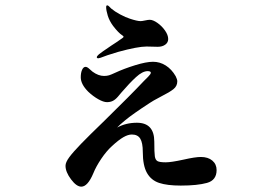

<svg xmlns="http://www.w3.org/2000/svg" viewBox="-20 -648 1040 718"><path d="M342 -434Q342 -438 350 -445Q357 -451 397 -478Q413 -488 437 -505Q442 -508 442 -511Q442 -513 437 -516Q423 -525 403 -551Q389 -570 383 -589.5Q377 -609 377 -621Q377 -628 381 -628Q384 -628 388 -624Q392 -620 396 -616Q409 -605 429.5 -594Q450 -583 466 -578Q493 -569 506 -569Q511 -569 522.5 -571.5Q534 -574 540 -574Q552 -574 568.5 -562.5Q585 -551 597 -534Q609 -517 609 -502Q609 -489 598 -481Q587 -473 570 -473L528 -474Q495 -474 422 -454Q375 -440 356 -432L348 -430Q342 -430 342 -434ZM790 -12Q790 26 754 36Q718 46 656 46Q605 46 575 36Q545 26 529.5 -1.5Q514 -29 514 -80Q514 -114 504.5 -129.5Q495 -145 473 -145Q459 -145 441.5 -135Q424 -125 399 -102Q378 -83 358.5 -54Q339 -25 329 0Q308 50 284 50Q266 50 245.5 22.5Q225 -5 225 -28Q225 -41 239 -60Q253 -79 283 -110Q312 -140 370 -196Q470 -294 518 -345Q524 -351 534 -361Q544 -371 544 -376Q544 -382 532 -382Q513 -382 488.5 -359.5Q464 -337 434 -302Q431 -298 421 -286.5Q411 -275 401.5 -270.5Q392 -266 380 -266Q367 -266 347.5 -277Q328 -288 310 -305Q282 -333 282 -359Q282 -376 287 -387Q292 -398 300 -398Q306 -398 314 -390.5Q322 -383 326 -380Q348 -364 369 -364Q380 -364 388 -366.5Q396 -369 411 -376Q443 -391 485 -404Q527 -417 552 -417Q578 -417 600 -403Q622 -389 637 -363Q643 -351 643 -344Q643 -326 628.5 -314.5Q614 -303 584 -288Q548 -269 540 -263Q477 -222 449 -199Q427 -181 418 -171Q451 -189 492 -189Q557 -189 557 -118Q557 -77 559 -63.5Q561 -50 569 -45.5Q577 -41 600 -41Q620 -41 666 -51Q710 -61 731 -61Q758 -61 774 -47.5Q790 -34 790 -12Z"/></svg>

Font: Shippori Mincho ExtraBold
Style: Regular
Weight: 800
Designer: FONTDASU
Foundry: FONTDASU / Google Inc. / but / Adobe
Version: Version 3.110; ttfautohint (v1.8.3)